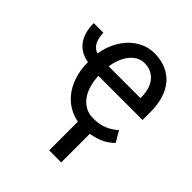

<svg xmlns="http://www.w3.org/2000/svg" viewBox="-209 -667 1018 1018"><g transform="rotate(45 300.0 -158.5)"><path d="M374 9.8Q320.3 9.8 277.6 -10Q234.9 -29.8 205.1 -65.2Q175.3 -100.6 159.2 -148.9Q143.1 -197.3 143.1 -254.4V-254.9Q80.6 -266.1 49.6 -309.8Q18.6 -353.5 18.6 -422.9H90.8Q91.3 -385.3 104.5 -359.1Q117.7 -333 146.5 -322.8Q153.8 -370.1 173.3 -409.9Q192.9 -449.7 221.2 -478.3Q249.5 -506.8 284.9 -522.5Q320.3 -538.1 359.4 -538.1Q411.6 -538.1 450.4 -520.3Q489.3 -502.4 514.6 -470.9Q540 -439.5 552.5 -396Q564.9 -352.5 564.9 -301.3V-242.7H233.9Q235.4 -205.6 244.6 -173.1Q253.9 -140.6 271.5 -116.2Q289.1 -91.8 314.7 -77.6Q340.3 -63.5 374 -63.5Q422.9 -63.5 456.8 -78.9Q490.7 -94.2 514.2 -116.7L550.3 -56.2Q538.6 -43.9 522.2 -32.2Q505.9 -20.5 484.1 -11.2Q462.4 -2 435.1 3.9Q407.7 9.8 374 9.8ZM359.4 -463.9Q335 -463.9 314.5 -452.6Q293.9 -441.4 278.3 -421.6Q262.7 -401.9 252 -375Q241.2 -348.1 236.8 -316.9H474.6V-328.6Q474.6 -355 467.8 -379.4Q460.9 -403.8 446.8 -422.6Q432.6 -441.4 410.9 -452.6Q389.2 -463.9 359.4 -463.9ZM418.9 221.2H328.6V-29.3H418.9Z"/></g></svg>

Font: Roboto Mono
Style: Regular
Weight: 400
Designer: Google
Version: Version 2.000985; 2015; ttfautohint (v1.3)